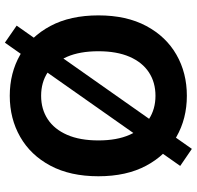

<svg xmlns="http://www.w3.org/2000/svg" viewBox="-30 -768 829 810"><g transform="rotate(-90 385.0 -363.5)"><path d="M385.4 9.8Q289 9.8 212.1 -34.2Q135.1 -78.2 90.5 -161.7Q45.9 -245.1 45.9 -363.3Q45.9 -482.2 90.5 -565.8Q135.1 -649.4 212.1 -693.3Q289 -737.3 385.4 -737.3Q481.9 -737.3 558.6 -693.3Q635.3 -649.4 679.9 -565.8Q724.6 -482.2 724.6 -363.3Q724.6 -244.9 679.9 -161.4Q635.3 -77.9 558.6 -34.1Q481.9 9.8 385.4 9.8ZM385.4 -122.6Q442 -122.6 484.2 -150.3Q526.4 -177.9 549.9 -231.7Q573.3 -285.5 573.3 -363.3Q573.3 -441.7 549.9 -495.7Q526.4 -549.6 484.2 -577.3Q442 -605 385.4 -605Q329 -605 286.7 -577.2Q244.3 -549.4 220.7 -495.4Q197.1 -441.5 197.1 -363.3Q197.1 -285.5 220.7 -231.9Q244.3 -178.2 286.7 -150.4Q329 -122.6 385.4 -122.6ZM161.4 30.9 89.5 -18.3 609.5 -757.9 681.4 -708.2Z"/></g></svg>

Font: Adwaita Sans
Style: Regular
Weight: 400
Designer: Rasmus Andersson
Foundry: rsms
Version: Version 4.001;git-9221beed3